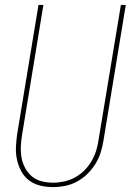

<svg xmlns="http://www.w3.org/2000/svg" viewBox="-20 -755 540 783"><path d="M196 8Q170 8 144.5 2Q119 -4 99 -19Q79 -34 67 -56Q55 -78 49.5 -103Q44 -128 45 -154.5Q46 -181 50 -208L137 -735H157L70 -205Q66 -181 65 -157.5Q64 -134 68 -111.5Q72 -89 83 -69Q94 -49 111 -35Q128 -21 150.5 -15.5Q173 -10 197 -10Q219 -10 242 -15Q265 -20 286 -31.5Q307 -43 324 -60Q341 -77 353 -97.5Q365 -118 372 -140Q379 -162 382 -185L473 -735H493L402 -182Q398 -157 390.5 -133Q383 -109 369 -86.5Q355 -64 336 -45.5Q317 -27 294 -14.5Q271 -2 246 3Q221 8 196 8Z"/></svg>

Font: Iosevka SS18 Thin
Style: Italic
Weight: 100
Italic angle: -9°
Monospace: yes
Designer: Belleve Invis
Foundry: Belleve Invis
Version: Version 25.1.1; ttfautohint (v1.8.4)